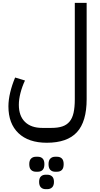

<svg xmlns="http://www.w3.org/2000/svg" viewBox="-20 -760 699 1345"><path d="M308 240Q180 240 109.5 173Q39 106 39 -15Q39 -60 51.5 -112.5Q64 -165 86 -217L155 -196Q135 -154 123.5 -109Q112 -64 112 -26Q112 52 155 94Q198 136 276 136H340Q386 136 417 125.5Q448 115 467.5 91.5Q487 68 495.5 29.5Q504 -9 504 -65V-740H587V-65Q587 92 519 166Q451 240 308 240ZM366 443Q346 443 333 430.5Q320 418 320 390Q320 363 333 350.5Q346 338 366 338H379Q401 338 413.5 350.5Q426 363 426 390Q426 418 413.5 430.5Q401 443 379 443ZM299 565Q279 565 266.5 552.5Q254 540 254 514Q254 488 266.5 476Q279 464 299 464H312Q332 464 345 476Q358 488 358 514Q358 540 345 552.5Q332 565 312 565ZM232 443Q211 443 198 430.5Q185 418 185 390Q185 363 198 350.5Q211 338 232 338H245Q266 338 278.5 350.5Q291 363 291 390Q291 418 278.5 430.5Q266 443 245 443Z"/></svg>

Font: IBM Plex Sans Arabic Text
Style: Regular
Weight: 450
Designer: Mike Abbink, Paul van der Laan, Pieter van Rosmalen, Wael Morcos, Khajak Apelian
Foundry: Bold Monday
Version: Version 1.2